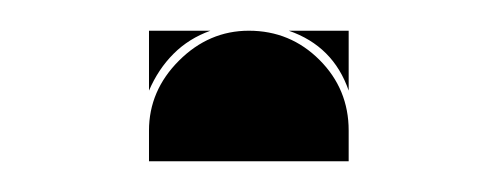

<svg xmlns="http://www.w3.org/2000/svg" viewBox="-20 -512 324 125"><path d="M142 -492Q169 -492 188 -473Q207 -454 207 -427V-407H77V-427Q77 -453 96.5 -472.5Q116 -492 142 -492ZM77 -492H117Q103 -487 93 -477Q83 -467 77 -453ZM207 -492V-453Q197 -482 168 -492Z"/></svg>

Font: CAT DyFa
Style: Regular
Weight: 400
Designer: Peter Wiegel
Foundry: Peter Wiegel
Version: Version 1.001; ttfautohint (v1.3)